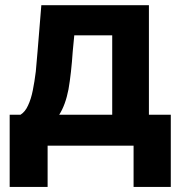

<svg xmlns="http://www.w3.org/2000/svg" viewBox="-20 -566 711 746"><path d="M17.6 160.2Q17.6 89.8 17.6 -120.1Q28.3 -120.1 59.6 -120.1Q78.1 -131.8 88.9 -156.2Q100.6 -180.7 107.4 -214.8Q114.3 -249 119.1 -288.1Q123 -327.1 126 -367.2Q130.9 -426.8 140.6 -545.9Q245.1 -545.9 558.6 -545.9Q558.6 -439.5 558.6 -120.1Q580.1 -120.1 643.6 -120.1Q643.6 -49.8 643.6 160.2Q607.4 160.2 499 160.2Q499 120.1 499 0Q416 0 165 0Q165 40 165 160.2Q128.9 160.2 17.6 160.2ZM210 -120.1Q261.7 -120.1 416 -120.1Q416 -197.3 416 -428.7Q378.9 -428.7 268.6 -428.7Q267.6 -413.1 262.7 -367.2Q256.8 -280.3 246.1 -218.8Q234.4 -158.2 210 -120.1Z"/></svg>

Font: DeepSea
Style: Bold
Weight: 700
Designer: Stem
Version: Version 3.019;git-0a5106e0b